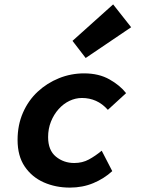

<svg xmlns="http://www.w3.org/2000/svg" viewBox="-20 -842 640 874"><path d="M298 12Q233 12 179 -12Q125 -36 92.5 -84Q60 -132 60 -205Q60 -273 84.5 -329Q109 -385 151.5 -424.5Q194 -464 248.5 -486Q303 -508 363 -508Q430 -508 478.5 -480.5Q527 -453 554 -418L471 -342Q446 -370 416.5 -383Q387 -396 353 -396Q324 -396 296.5 -383Q269 -370 247 -345.5Q225 -321 212 -288.5Q199 -256 199 -218Q199 -158 234.5 -129Q270 -100 318 -100Q355 -100 384.5 -116Q414 -132 443 -156L491 -63Q454 -29 405 -8.5Q356 12 298 12ZM370 -578 310 -656 495 -822 577 -718Z"/></svg>

Font: Source Code Pro ExtraLight
Style: Bold Italic
Weight: 700
Italic angle: -11°
Monospace: yes
Version: Version 1.016;hotconv 1.0.116;makeotfexe 2.5.65601